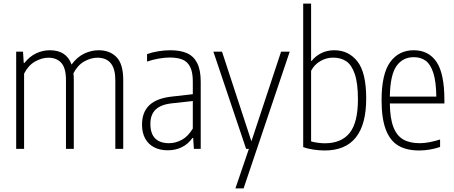

<svg xmlns="http://www.w3.org/2000/svg" viewBox="-20 -828 2528 1068"><path d="M665.5 -383V0H621.5V-382Q621.5 -507 521.5 -507Q486.5 -507 449.5 -486.8Q412.5 -466.5 388.5 -420.5Q390.5 -405 390.5 -383.5V0H347V-382Q347 -449.5 321 -478.2Q295 -507 249 -507Q213 -507 175.2 -485.8Q137.5 -464.5 114 -418.5V0H70V-540.5H108L112 -478H116Q144 -513.5 180.5 -531Q217 -548.5 257.5 -548.5Q350 -548.5 378 -469Q409.5 -511.5 448.8 -530Q488 -548.5 528.5 -548.5Q591 -548.5 628.2 -510.2Q665.5 -472 665.5 -383Z M1096.5 -373.5V0H1058.5L1054.5 -60.5H1050.5Q1026.5 -26.5 991.2 -9.2Q956 8 913 8Q870 8 837.8 -8.5Q805.5 -25 787.8 -57Q770 -89 770 -134.5Q770 -204.5 811.2 -243.2Q852.5 -282 937.5 -291L1052.5 -304V-375Q1052.5 -426 1038 -455.2Q1023.5 -484.5 995.8 -496.2Q968 -508 924 -508Q896.5 -508 863.2 -502.2Q830 -496.5 798 -485.5V-527Q825 -537 860.2 -542.8Q895.5 -548.5 927.5 -548.5Q984 -548.5 1021 -531.8Q1058 -515 1077.2 -476.5Q1096.5 -438 1096.5 -373.5ZM1052.5 -113V-266L938 -253.5Q875.5 -247 846 -218.8Q816.5 -190.5 816.5 -139.5Q816.5 -85 843 -58.2Q869.5 -31.5 920 -31.5Q957 -31.5 991.8 -50.5Q1026.5 -69.5 1052.5 -113Z M1543.5 -540.5H1591.5L1335 220H1289.5L1364.5 0H1349L1167 -540.5H1215L1378.5 -42Z M1666.5 -10V-808H1710.5V-489.5H1714Q1733.5 -515 1766 -531.8Q1798.5 -548.5 1839.5 -548.5Q1919 -548.5 1968 -486.5Q2017 -424.5 2017 -280Q2017 9 1786 9Q1755.5 9 1722.5 4Q1689.5 -1 1666.5 -10ZM1971 -275.5Q1971 -366 1953.2 -417Q1935.5 -468 1905.2 -487.8Q1875 -507.5 1832.5 -507.5Q1795.5 -507.5 1762 -488.2Q1728.5 -469 1710.5 -434V-41.5Q1725.5 -37 1747 -34Q1768.5 -31 1787 -31Q1878.5 -31 1924.8 -88.5Q1971 -146 1971 -275.5Z M2452 -252.5H2148.5Q2149.5 -170 2168.2 -121.5Q2187 -73 2223 -52.2Q2259 -31.5 2315 -31.5Q2362.5 -31.5 2428 -52V-10.5Q2369.5 9 2311.5 9Q2241 9 2195.2 -18.2Q2149.5 -45.5 2126 -107.2Q2102.5 -169 2102.5 -270.5Q2102.5 -416.5 2150.2 -482.5Q2198 -548.5 2281.5 -548.5Q2364 -548.5 2408 -483.8Q2452 -419 2452 -270ZM2148.5 -290.5H2407Q2406 -373.5 2390.5 -422Q2375 -470.5 2347.8 -490.2Q2320.5 -510 2281.5 -510Q2220.5 -510 2185.5 -460.8Q2150.5 -411.5 2148.5 -290.5Z"/></svg>

Font: Encode Sans Condensed ExLight
Style: Regular
Weight: 275
Width: 3
Designer: Multiple Designers
Foundry: Impallari Type
Version: Version 2.000